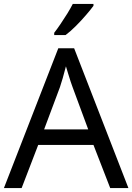

<svg xmlns="http://www.w3.org/2000/svg" viewBox="-20 -964 679 984"><path d="M544.9 0 459 -221.2H175.8L90.8 0H0L278.8 -716.8H359.9L638.2 0ZM432.1 -300.8 352.1 -517.1Q349.1 -524.9 342 -545.9Q335 -566.9 328.4 -589.4Q321.8 -611.8 317.9 -624Q310.1 -592.8 301.5 -563.5Q293 -534.2 287.1 -517.1L206.1 -300.8ZM459 -943.8V-934.1Q445.8 -916 421.4 -887.5Q397 -858.9 368.4 -830.3Q339.8 -801.8 315.9 -784.2H257.8V-795.9Q272 -814 290 -840.6Q308.1 -867.2 325 -894.5Q341.8 -921.9 353 -943.8Z"/></svg>

Font: Defago Noto Sans
Style: Regular
Weight: 400
Designer: John M. Durdin
Foundry: Lao IT Dev Co., Ltd.
Version: Version 1.000 2007 initial release